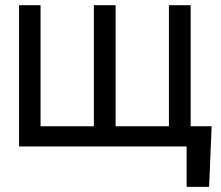

<svg xmlns="http://www.w3.org/2000/svg" viewBox="-20 -566 853 742"><path d="M797.9 -78.1 788.1 156.2H701.2V0H629.9V-78.1ZM53.7 -545.9H136.7V-78.1H342.8V-545.9H426.8V-78.1H632.8V-545.9H716.8V0H53.7Z"/></svg>

Font: Inter Tight
Style: Regular
Weight: 400
Designer: Rasmus Andersson
Foundry: rsms
Version: Version 3.002